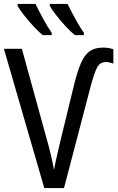

<svg xmlns="http://www.w3.org/2000/svg" viewBox="-21 -964 604 984"><path d="M206 0 -1 -714H91L217 -257Q230 -212 239.5 -171Q249 -130 256 -93Q262 -128 272 -171Q282 -214 292 -256L360 -535Q377 -603 395.5 -644Q414 -685 440 -702.5Q466 -720 507 -720Q525 -720 538 -717.5Q551 -715 560 -712V-638Q552 -641 542.5 -643.5Q533 -646 522 -646Q490 -646 475.5 -616Q461 -586 444 -523L307 0ZM363 -784Q341 -801 315 -829.5Q289 -858 266.5 -887Q244 -916 234 -934V-944H325Q335 -923 349.5 -896Q364 -869 379.5 -842Q395 -815 409 -796V-784ZM198 -784Q176 -802 150 -830Q124 -858 101.5 -887Q79 -916 69 -934V-944H161Q178 -908 200.5 -867Q223 -826 244 -796V-784Z"/></svg>

Font: Noto Sans Mono SemiCondensed
Style: Regular
Weight: 400
Width: 4
Designer: Monotype Design Team
Foundry: Monotype Imaging Inc.
Version: Version 2.014